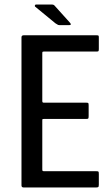

<svg xmlns="http://www.w3.org/2000/svg" viewBox="-20 -829 489 849"><path d="M85 0Q75 0 75 -9V-664Q75 -673 85 -673H406Q414 -673 415.5 -671.5Q417 -670 417 -663V-612Q417 -604 415 -602.5Q413 -601 406 -601H174Q169 -601 168 -599.5Q167 -598 167 -593V-383Q167 -378 168.5 -376.5Q170 -375 174 -375H361Q369 -375 370.5 -373Q372 -371 372 -362V-316Q372 -308 370.5 -305.5Q369 -303 361 -303H174Q169 -303 168 -302Q167 -301 167 -296V-81Q167 -76 168 -74Q169 -72 174 -72H404Q414 -72 415.5 -70Q417 -68 417 -59V-13Q417 -4 414.5 -2Q412 0 404 0ZM242 -718Q237 -718 234 -720.5Q231 -723 225 -726L135 -800Q133 -802 134.5 -805.5Q136 -809 139 -809H208Q215 -809 218 -807Q221 -805 225 -800L289 -729Q293 -725 293 -721.5Q293 -718 287 -718Z"/></svg>

Font: Glory Medium
Style: Regular
Weight: 500
Designer: Robert Leuschke
Foundry: Robert Leuschke
Version: Version 1.011